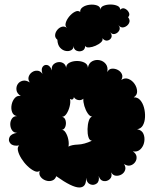

<svg xmlns="http://www.w3.org/2000/svg" viewBox="-20 -803 682 850"><path d="M229 -23Q224 -8 210.5 -3.5Q197 1 182.5 -4Q168 -9 159.5 -20.5Q151 -32 156 -47Q147 -39 132 -46Q117 -53 101.5 -68Q86 -83 74.5 -101.5Q63 -120 59.5 -136Q56 -152 65 -159Q38 -155 26.5 -167.5Q15 -180 22 -195.5Q29 -211 56 -215Q41 -215 33.5 -226Q26 -237 25.5 -251.5Q25 -266 32.5 -277.5Q40 -289 55 -289Q39 -292 33.5 -307Q28 -322 31.5 -339.5Q35 -357 45.5 -369Q56 -381 72 -378Q55 -389 53 -404Q51 -419 58.5 -430.5Q66 -442 80.5 -445.5Q95 -449 112 -438Q103 -451 107 -463.5Q111 -476 122 -483.5Q133 -491 146 -490Q159 -489 168 -476Q161 -497 169 -507.5Q177 -518 189.5 -515Q202 -512 210 -491Q207 -507 215 -516Q223 -525 235.5 -527.5Q248 -530 259 -524Q270 -518 273 -503Q273 -518 287.5 -525.5Q302 -533 321 -533Q340 -533 354.5 -525.5Q369 -518 369 -503Q373 -524 388.5 -532Q404 -540 421 -536.5Q438 -533 448.5 -519.5Q459 -506 455 -484Q462 -498 475.5 -499Q489 -500 501.5 -493.5Q514 -487 519.5 -475Q525 -463 517 -449Q533 -460 549 -453.5Q565 -447 575.5 -432Q586 -417 587 -399.5Q588 -382 572 -372Q589 -373 600.5 -360Q612 -347 617.5 -326.5Q623 -306 622 -284.5Q621 -263 612.5 -248Q604 -233 587 -231Q608 -227 615 -210.5Q622 -194 618.5 -174.5Q615 -155 601.5 -142Q588 -129 568 -133Q583 -123 584.5 -109.5Q586 -96 578 -85Q570 -74 557 -70.5Q544 -67 529 -77Q538 -63 534 -50.5Q530 -38 518.5 -31Q507 -24 493.5 -25Q480 -26 472 -40Q478 -21 466 -10Q454 1 438.5 -1.5Q423 -4 417 -24Q421 0 408 9.5Q395 19 379.5 13Q364 7 361 -16Q363 27 331 27Q299 27 229 -23ZM387 -180Q376 -181 371.5 -196Q367 -211 367.5 -231.5Q368 -252 373 -268Q378 -284 388 -287Q378 -287 368.5 -301Q359 -315 353.5 -333.5Q348 -352 349 -366Q340 -358 327 -360Q314 -362 307 -373Q306 -365 301 -363Q296 -361 290 -365Q293 -351 288.5 -332.5Q284 -314 275 -300Q266 -286 255 -286Q267 -283 270.5 -269Q274 -255 269 -241.5Q264 -228 251 -228Q262 -230 270.5 -216.5Q279 -203 282.5 -185Q286 -167 283 -154Q297 -162 325 -163Q353 -164 387 -180ZM234 -627Q223 -636 224 -648Q225 -660 233.5 -670.5Q242 -681 254 -684.5Q266 -688 277 -679Q267 -687 271 -701.5Q275 -716 286.5 -730Q298 -744 312 -751Q326 -758 335 -750Q334 -763 346.5 -771.5Q359 -780 377 -782Q395 -784 409.5 -779Q424 -774 425 -760Q425 -772 438.5 -777.5Q452 -783 469 -783Q486 -783 499 -777.5Q512 -772 512 -760Q522 -770 533.5 -764.5Q545 -759 550.5 -747.5Q556 -736 547 -727Q558 -713 551 -700Q544 -687 529.5 -682.5Q515 -678 504 -692Q514 -680 508 -668.5Q502 -657 489.5 -653Q477 -649 467 -661Q478 -648 473 -637Q468 -626 456 -623.5Q444 -621 433 -634Q437 -625 427.5 -616Q418 -607 403 -600.5Q388 -594 374.5 -593Q361 -592 357 -600Q357 -584 344.5 -578.5Q332 -573 319 -578.5Q306 -584 306 -600Q306 -587 295.5 -581Q285 -575 271 -577.5Q257 -580 246 -592Q235 -604 234 -627Z"/></svg>

Font: Rubik Bubbles
Style: Regular
Weight: 400
Designer: Hubert and Fischer, NaN
Foundry: Hubert and Fischer, NaN
Version: Version 2.200